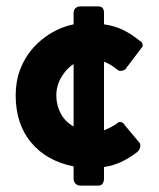

<svg xmlns="http://www.w3.org/2000/svg" viewBox="-20 -515 496 600"><path d="M414 -71V-72Q420 -65 418 -55.5Q416 -46 410 -41Q389 -24 363 -11Q337 2 305 7V44Q305 53 300.5 59Q296 65 287 65H231Q222 65 216 59Q210 53 210 44V5Q125 -12 77 -70Q29 -128 29 -217Q29 -261 43 -298Q57 -335 82 -363.5Q107 -392 139.5 -411.5Q172 -431 210 -439V-475Q210 -484 216 -489.5Q222 -495 231 -495H287Q305 -495 305 -475V-439Q339 -434 364.5 -421.5Q390 -409 415 -389H414Q423 -385 425 -379Q427 -373 425 -369L375 -303H376Q371 -296 361.5 -294Q352 -292 347 -297Q337 -305 327 -311.5Q317 -318 305 -322V-108Q316 -112 328.5 -118.5Q341 -125 349 -132Q353 -135 359.5 -133Q366 -131 370 -124L369 -125ZM210 -315Q187 -300 171.5 -273.5Q156 -247 156 -217Q156 -186 170 -160Q184 -134 210 -120Z"/></svg>

Font: Stadtwerke
Style: Bold
Weight: 700
Designer: Santiago Orozco
Foundry: Typemade
Version: Version 1.003